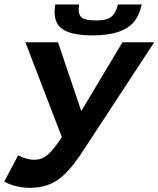

<svg xmlns="http://www.w3.org/2000/svg" viewBox="-37 -853 728 882"><path d="M100.6 9.8Q65.4 9.8 32.5 1Q-0.5 -7.8 -17.1 -19.5L46.4 -139.6Q85 -119.1 120.1 -119.1Q155.3 -119.1 182.4 -142.3Q209.5 -165.5 247.1 -223.1L79.6 -658.7H229.5L336.4 -342.8L525.4 -658.7H671.4L341.3 -155.3Q279.3 -60.5 226.6 -25.4Q173.8 9.8 100.6 9.8ZM388.2 -690.4Q298.3 -690.4 256.1 -715.3Q213.9 -740.2 213.9 -796.9Q213.9 -814.5 216.8 -832.5H326.2L324.2 -810.5Q324.2 -782.7 340.1 -771Q356 -759.3 401.9 -759.3Q439.5 -759.3 457.5 -766.4Q475.6 -773.4 486.8 -789.3Q498 -805.2 504.9 -832.5H614.3Q601.6 -778.3 575.4 -749.3Q549.3 -720.2 502.9 -705.3Q456.5 -690.4 388.2 -690.4Z"/></svg>

Font: Liberation Mono
Style: Bold Italic
Weight: 700
Italic angle: -12°
Monospace: yes
Designer: Steve Matteson
Foundry: Ascender Corporation
Version: Version 2.1.5